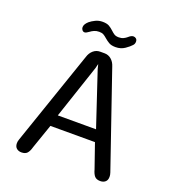

<svg xmlns="http://www.w3.org/2000/svg" viewBox="-141 -881 900 998"><g transform="rotate(20 309.5 -382.0)"><path d="M90.5 9.5Q74 9.5 63.2 0Q52.5 -9.5 52.5 -27.5Q52.5 -32.5 53.5 -38.2Q54.5 -44 57 -50.5L236 -571.5Q243 -594.5 259.2 -608.5Q275.5 -622.5 296.5 -622.5H321Q342.5 -622.5 358.8 -608.5Q375 -594.5 382 -571.5L561 -50.5Q563.5 -44 564.2 -38.2Q565 -32.5 565 -27.5Q565 -9 554.2 0.2Q543.5 9.5 526.5 9.5Q505.5 9.5 495.2 -2Q485 -13.5 478.5 -37.5L432 -171.5H185.5L139 -37.5Q132.5 -13.5 122.2 -2Q112 9.5 90.5 9.5ZM203 -236H414.5L315 -534.5Q313.5 -541.5 312 -547.5Q310.5 -553.5 309 -558.5Q308 -553.5 306.2 -547.5Q304.5 -541.5 303 -534.5ZM363 -672Q339.5 -672 326 -680Q312.5 -688 300.5 -698.5Q290 -708 281 -713Q272 -718 257 -718Q242 -718 230 -712.8Q218 -707.5 209 -700.5Q202.5 -695.5 196.2 -692.2Q190 -689 185.5 -689Q178 -689 172.5 -695.5Q167 -702 167 -711Q167 -727.5 186.5 -745Q199 -755.5 217 -764.2Q235 -773 256 -773Q279.5 -773 292.5 -765.5Q305.5 -758 317 -747Q327 -737.5 336.2 -731.5Q345.5 -725.5 361.5 -725.5Q376.5 -725.5 387.2 -730.8Q398 -736 406 -743Q412.5 -749 419.2 -752.8Q426 -756.5 433 -756.5Q441 -756.5 447.5 -751Q454 -745.5 454 -734.5Q454 -722.5 446 -714Q435.5 -702 413.8 -687Q392 -672 363 -672Z"/></g></svg>

Font: Sono Monospace
Style: Regular
Weight: 400
Designer: Tyler Finck
Foundry: Tyler Finck
Version: Version 2.112